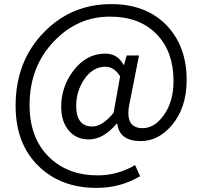

<svg xmlns="http://www.w3.org/2000/svg" viewBox="-20 -742 986 935"><path d="M171 70Q56 -39 56 -227Q56 -445 196 -587Q329 -722 522 -722Q690 -722 790 -620Q889 -518 889 -352Q889 -216 815 -130Q750 -55 666 -55Q561 -55 551 -140H548Q484 -63 412 -63Q353 -63 317 -104Q278 -148 278 -222Q278 -318 336 -396Q400 -481 493 -481Q552 -481 582 -426H584L597 -472H657L613 -249Q582 -118 674 -118Q732 -118 776 -179Q825 -245 825 -348Q825 -488 746 -572Q663 -661 515 -661Q359 -661 245 -543Q124 -419 124 -230Q124 -70 219 23Q310 112 456 112Q552 112 638 62L662 116Q567 173 450 173Q279 173 171 70ZM533 -192 565 -370Q536 -417 493 -417Q431 -417 389 -354Q351 -296 351 -227Q351 -126 430 -126Q478 -126 533 -192Z"/></svg>

Font: Noto Sans Tobesmart edit
Style: Regular
Weight: 400
Designer: Ryoko NISHIZUKA  (kana & ideographs); Paul D. Hunt (Latin, Greek & Cyrillic); Wenlong ZHANG  (bopomofo); Sandoll Communi
Foundry: Adobe Systems Incorporated
Version: Version 1.005 Oct 7, 2021